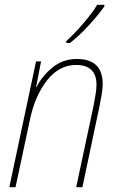

<svg xmlns="http://www.w3.org/2000/svg" viewBox="-20 -784 495 804"><path d="M19 0H45L105 -281Q126 -383 177 -447.5Q228 -512 298 -512Q384 -512 384 -429Q384 -410 380 -387.5Q376 -365 372 -342L299 0H325L396 -336Q401 -360 405.5 -386.5Q410 -413 410 -432Q410 -537 302 -537Q242 -537 198 -500Q154 -463 133 -419H131L152 -527H131ZM258 -604H273Q311 -633 352.5 -678.5Q394 -724 417 -757V-764H387Q368 -732 330.5 -688Q293 -644 257 -611Z"/></svg>

Font: Noto Sans UI SemiCondensed Thin
Style: Italic
Weight: 250
Width: 4
Italic angle: -12°
Designer: Monotype Design Team
Foundry: Monotype Imaging Inc.
Version: Version 1.901